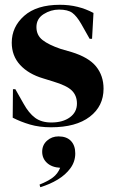

<svg xmlns="http://www.w3.org/2000/svg" viewBox="-20 -516 479 801"><path d="M193 15Q144 15 105 3.5Q66 -8 33 -25L34 -144H44L78 -84Q100 -44 126.5 -24.5Q153 -5 194 -5Q242 -5 271.5 -26.5Q301 -48 301 -84Q301 -117 280 -138Q259 -159 202 -176L160 -189Q99 -207 64 -245Q29 -283 29 -338Q29 -404 81 -450Q133 -496 230 -496Q269 -496 303.5 -487.5Q338 -479 370 -462L364 -354H354L319 -416Q300 -449 281.5 -462.5Q263 -476 226 -476Q192 -476 162 -457Q132 -438 132 -403Q132 -369 157.5 -349Q183 -329 233 -312L278 -299Q350 -277 381 -238.5Q412 -200 412 -146Q412 -73 354.5 -29Q297 15 193 15ZM148 265 145 254Q180 240 200.5 224.5Q221 209 231 184Q196 182 176 163.5Q156 145 156 117Q156 89 176 71Q196 53 224 53Q258 53 276 72Q294 91 294 124Q294 158 274 185.5Q254 213 221 233Q188 253 148 265Z"/></svg>

Font: DM Serif Display
Style: Regular
Weight: 400
Designer: Colophon Foundry, Frank Grießhammer
Foundry: Colophon Foundry
Version: Version 5.200; ttfautohint (v1.8.3)